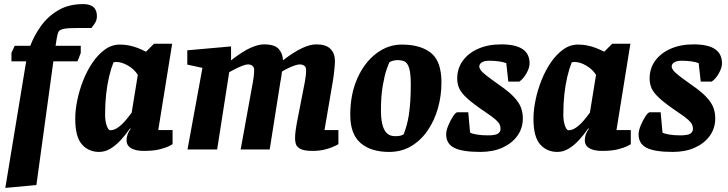

<svg xmlns="http://www.w3.org/2000/svg" viewBox="-20 -731 3560 939"><path d="M6 188 108 -431H36V-473L52 -507H128Q146 -555 179 -602Q212 -649 263.5 -680Q315 -711 387 -711Q420 -711 437 -696.5Q454 -682 454 -651Q454 -631 441.5 -613.5Q429 -596 427 -594H360Q314 -594 295.5 -590.5Q277 -587 269 -580Q265 -576 261.5 -562.5Q258 -549 253 -515L252 -507H375V-472L359 -431H241L158 174Z M465 12Q413 12 380.5 -25Q348 -62 348 -150Q348 -192 358 -241Q368 -290 387 -338Q406 -386 433 -425.5Q460 -465 493.5 -489Q527 -513 566 -513Q590 -513 612 -508.5Q634 -504 654.5 -496Q675 -488 694 -478L733 -517H822L754 -95H824V-26Q822 -24 806 -16Q790 -8 760 -0.5Q730 7 683 7Q644 7 621.5 -6Q599 -19 599 -45Q599 -60 604 -74Q609 -88 619 -101L616 -103Q596 -74 572 -47.5Q548 -21 521 -4.5Q494 12 465 12ZM519 -94Q538 -94 557 -107.5Q576 -121 593 -141Q610 -161 624 -180L654 -365Q636 -393 605.5 -410.5Q575 -428 549 -428Q545 -428 541.5 -427.5Q538 -427 535 -426Q523 -396 513.5 -356Q504 -316 499 -269.5Q494 -223 494 -171Q494 -138 502 -116Q510 -94 519 -94Z M1509 7Q1466 7 1448 -3.5Q1430 -14 1426.5 -28Q1423 -42 1423 -54Q1423 -74 1426 -94Q1429 -114 1431 -126L1471 -331Q1473 -341 1475 -357Q1477 -373 1477 -389Q1477 -403 1468 -409.5Q1459 -416 1446 -416Q1436 -416 1419 -410Q1402 -404 1386 -396Q1370 -388 1359 -381Q1357 -365 1355 -351Q1353 -337 1351 -329L1299 0H1157L1217 -331Q1219 -341 1221 -358Q1223 -375 1223 -389Q1223 -403 1214 -409.5Q1205 -416 1193 -416Q1183 -416 1166 -409.5Q1149 -403 1131 -394Q1113 -385 1101 -378L1042 0H897L970 -399L896 -415V-485L1110 -504V-436Q1167 -480 1205 -497Q1243 -514 1271 -514Q1324 -514 1343.5 -491Q1363 -468 1364 -436Q1391 -457 1414 -471.5Q1437 -486 1457 -495.5Q1477 -505 1494.5 -509.5Q1512 -514 1528 -514Q1574 -514 1596 -492Q1618 -470 1618 -434Q1618 -419 1616 -398Q1614 -377 1611.5 -358Q1609 -339 1607 -329L1567 -95H1635V-26Q1627 -21 1609 -13Q1591 -5 1565.5 1Q1540 7 1509 7Z M1883 12Q1794 12 1743.5 -31.5Q1693 -75 1693 -169Q1693 -270 1727.5 -347.5Q1762 -425 1819.5 -469Q1877 -513 1945 -513Q2037 -513 2088 -472Q2139 -431 2139 -327Q2139 -263 2122 -202.5Q2105 -142 2072 -93.5Q2039 -45 1991.5 -16.5Q1944 12 1883 12ZM1913 -65Q1930 -65 1938.5 -67.5Q1947 -70 1954 -74Q1962 -94 1968.5 -117Q1975 -140 1979.5 -169Q1984 -198 1986.5 -234.5Q1989 -271 1989 -317Q1989 -374 1980.5 -399.5Q1972 -425 1957.5 -431Q1943 -437 1924 -437Q1913 -437 1900.5 -433.5Q1888 -430 1885 -427Q1881 -421 1870.5 -390.5Q1860 -360 1851.5 -309.5Q1843 -259 1843 -191Q1843 -153 1849.5 -124.5Q1856 -96 1871 -80.5Q1886 -65 1913 -65Z M2329 12Q2241 12 2201.5 -8Q2162 -28 2162 -74Q2162 -92 2172.5 -117.5Q2183 -143 2196 -162.5Q2209 -182 2217 -182H2270L2279 -83Q2284 -78 2309 -73.5Q2334 -69 2365 -69Q2404 -69 2416 -78Q2428 -87 2428 -100Q2428 -111 2424 -121Q2420 -131 2405 -145Q2390 -159 2355 -182Q2296 -222 2266 -249Q2236 -276 2226 -298.5Q2216 -321 2216 -347Q2216 -396 2243 -433.5Q2270 -471 2318.5 -492.5Q2367 -514 2431 -514Q2501 -514 2535.5 -491Q2570 -468 2570 -421Q2570 -400 2555 -373Q2540 -346 2520 -332H2466L2456 -422Q2442 -428 2419 -431Q2396 -434 2374 -434Q2349 -434 2336.5 -426Q2324 -418 2324 -406Q2324 -398 2331 -388Q2338 -378 2359 -361.5Q2380 -345 2421 -316Q2470 -282 2494.5 -255.5Q2519 -229 2528 -204.5Q2537 -180 2537 -152Q2537 -104 2510.5 -67Q2484 -30 2437.5 -9Q2391 12 2329 12Z M2706 12Q2654 12 2621.5 -25Q2589 -62 2589 -150Q2589 -192 2599 -241Q2609 -290 2628 -338Q2647 -386 2674 -425.5Q2701 -465 2734.5 -489Q2768 -513 2807 -513Q2831 -513 2853 -508.5Q2875 -504 2895.5 -496Q2916 -488 2935 -478L2974 -517H3063L2995 -95H3065V-26Q3063 -24 3047 -16Q3031 -8 3001 -0.5Q2971 7 2924 7Q2885 7 2862.5 -6Q2840 -19 2840 -45Q2840 -60 2845 -74Q2850 -88 2860 -101L2857 -103Q2837 -74 2813 -47.5Q2789 -21 2762 -4.5Q2735 12 2706 12ZM2760 -94Q2779 -94 2798 -107.5Q2817 -121 2834 -141Q2851 -161 2865 -180L2895 -365Q2877 -393 2846.5 -410.5Q2816 -428 2790 -428Q2786 -428 2782.5 -427.5Q2779 -427 2776 -426Q2764 -396 2754.5 -356Q2745 -316 2740 -269.5Q2735 -223 2735 -171Q2735 -138 2743 -116Q2751 -94 2760 -94Z M3270 12Q3182 12 3142.5 -8Q3103 -28 3103 -74Q3103 -92 3113.5 -117.5Q3124 -143 3137 -162.5Q3150 -182 3158 -182H3211L3220 -83Q3225 -78 3250 -73.5Q3275 -69 3306 -69Q3345 -69 3357 -78Q3369 -87 3369 -100Q3369 -111 3365 -121Q3361 -131 3346 -145Q3331 -159 3296 -182Q3237 -222 3207 -249Q3177 -276 3167 -298.5Q3157 -321 3157 -347Q3157 -396 3184 -433.5Q3211 -471 3259.5 -492.5Q3308 -514 3372 -514Q3442 -514 3476.5 -491Q3511 -468 3511 -421Q3511 -400 3496 -373Q3481 -346 3461 -332H3407L3397 -422Q3383 -428 3360 -431Q3337 -434 3315 -434Q3290 -434 3277.5 -426Q3265 -418 3265 -406Q3265 -398 3272 -388Q3279 -378 3300 -361.5Q3321 -345 3362 -316Q3411 -282 3435.5 -255.5Q3460 -229 3469 -204.5Q3478 -180 3478 -152Q3478 -104 3451.5 -67Q3425 -30 3378.5 -9Q3332 12 3270 12Z"/></svg>

Font: Faustina ExtraBold
Style: Italic
Weight: 800
Italic angle: -8°
Designer: Alfonso Garcia
Foundry: http://www.omnibus-type.com
Version: Version 1.200